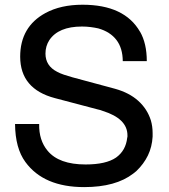

<svg xmlns="http://www.w3.org/2000/svg" viewBox="-20 -761 707 804"><path d="M494.1 -504.9Q493.7 -559.6 467.5 -593.8Q441.4 -627.9 391.6 -642.1Q376.5 -645.5 359.1 -647.7Q341.8 -649.9 323.2 -649.9Q224.6 -649.9 186.5 -592.8Q170.4 -567.9 170.4 -536.6Q170.4 -485.4 219.2 -460.4Q230.5 -454.1 247.8 -448.2Q265.1 -442.4 282.7 -437.5L461.9 -389.2Q521.5 -372.6 559.1 -338.6Q596.7 -304.7 611.8 -256.8Q619.1 -231.9 619.1 -203.6V-189Q616.7 -146 599.4 -110.1Q582 -74.2 550.8 -44.4L538.1 -34.2Q464.8 22.5 332.5 22.5Q163.1 22.5 86.4 -82.5Q43.9 -140.1 43 -241.7H144Q142.6 -173.8 179.2 -129.9Q226.6 -72.3 338.4 -72.3Q423.8 -72.3 465.8 -101.1Q506.8 -130.4 512.7 -184.1Q513.7 -188 513.7 -188.5V-194.3Q513.7 -264.2 410.6 -296.4Q406.2 -298.3 400.6 -300Q395 -301.8 387.7 -303.2L210 -350.1Q64.9 -388.2 64.5 -523.4Q64.5 -648.9 170.4 -706.5Q234.4 -741.2 325.7 -741.2Q501.5 -741.2 566.4 -627.9V-628.4Q594.7 -579.1 594.7 -504.9Z"/></svg>

Font: SolaimanLipi
Style: Bold
Weight: 700
Designer: Solaiman Karim
Foundry: Al Mamun Sumon
Version: Version 2.000